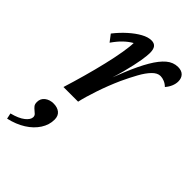

<svg xmlns="http://www.w3.org/2000/svg" viewBox="-262 -509 868 868"><g transform="rotate(45 171.5 -75.0)"><path d="M314.5 -345.7Q294.9 -345.7 275.9 -326.2Q256.8 -306.6 238.8 -273.9Q220.7 -241.2 202.1 -201.2Q177.7 -146.5 159.2 -91.3Q140.6 -36.1 132.8 0H39.1Q54.7 -49.8 69.8 -104Q85 -158.2 97.2 -210Q109.4 -261.7 116.2 -302.7Q123 -343.8 123 -365.2Q102.5 -353.5 83.5 -335.4Q64.5 -317.4 44.9 -289.1L19.5 -322.3Q43.9 -353.5 71.3 -377.9Q98.6 -402.3 124.5 -416.5Q150.4 -430.7 171.9 -430.7Q189.5 -430.7 198.2 -419.9Q207 -409.2 207 -384.8Q207 -369.1 201.7 -335.4Q196.3 -301.8 181.2 -243.2Q166 -184.6 133.8 -95.7H129.9Q161.1 -179.7 187 -242.7Q212.9 -305.7 237.3 -347.2Q261.7 -388.7 286.6 -409.7Q311.5 -430.7 341.8 -430.7Q364.3 -430.7 376.5 -418.5Q388.7 -406.2 388.7 -384.8Q388.7 -370.1 382.3 -354.5Q376 -338.9 363.3 -324.2Q352.5 -335 339.4 -340.3Q326.2 -345.7 314.5 -345.7ZM-40 281.2 -45.9 253.9Q-3.9 243.2 17.6 226.1Q39.1 209 39.1 192.4Q39.1 183.6 33.2 177.7Q27.3 171.9 20.5 166.5Q13.7 161.1 7.8 153.8Q2 146.5 2 132.8Q2 110.4 19 97.2Q36.1 84 60.5 84Q85 84 100.1 96.2Q115.2 108.4 115.2 132.8Q115.2 166 95.7 196.3Q76.2 226.6 41.5 248.5Q6.8 270.5 -40 281.2Z"/></g></svg>

Font: Crimson Pro Medium
Style: Italic
Weight: 500
Italic angle: -12°
Designer: Jacques Le Bailly
Foundry: Baron von Fonthausen
Version: Version 1.003